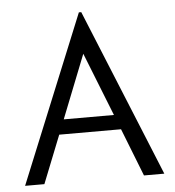

<svg xmlns="http://www.w3.org/2000/svg" viewBox="-48 -679 659 724"><g transform="rotate(-5 281.5 -317.0)"><path d="M468 0 397 -181H163L91 0H18L277 -634H286L545 0ZM280 -477 185 -237H375Z"/></g></svg>

Font: Inconsolata SemiExpanded
Style: Regular
Weight: 400
Width: 6
Monospace: yes
Designer: Raph Levien, Cyreal, Brenton Simpson
Foundry: Raph Levien, Cyreal, Google
Version: Version 3.100; ttfautohint (v1.8.4.7-5d5b)